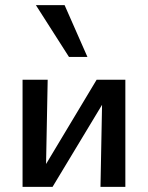

<svg xmlns="http://www.w3.org/2000/svg" viewBox="-20 -729 577 749"><path d="M372 0 380 -418H469V0ZM68 0V-418H166L158 0ZM132 0V-43L357 -418H410V-373L185 0ZM249 -507 120 -709H232L321 -507Z"/></svg>

Font: Ysabeau Office SemiBold
Style: Regular
Weight: 600
Designer: Christian Thalmann (Catharsis Fonts)
Version: Version 2.001;gftools[0.9.30]; featfreeze: tnum,lnum,ss02